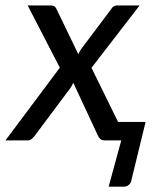

<svg xmlns="http://www.w3.org/2000/svg" viewBox="-54 -528 599 722"><path d="M171 -273.5 50 -507.5H135Q145 -507.5 149.8 -504.8Q154.5 -502 158 -495L240.5 -324Q245 -335 253 -346L363.5 -493Q372 -507.5 385.5 -507.5H471L290 -273L390 -69.5H493.5L441 146Q439.5 159 431.2 166.5Q423 174 411 174H354.5L402 0H340Q329.5 0 323.5 -5.2Q317.5 -10.5 314 -18.5L221.5 -217Q219 -211.5 216.5 -206.5Q214 -201.5 211 -197.5L77 -18Q71.5 -11 65.2 -5.5Q59 0 49.5 0H-33.5Z"/></svg>

Font: Lato Medium
Style: Italic
Weight: 500
Italic angle: -7°
Designer: Lukasz Dziedzic
Foundry: tyPoland Lukasz Dziedzic
Version: Version 2.006; 2014-01-15